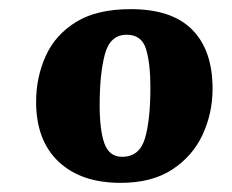

<svg xmlns="http://www.w3.org/2000/svg" viewBox="-20 -762 508 420"><path d="M244 -362Q157 -362 108 -408.5Q59 -455 59 -539Q59 -593 80 -639.5Q101 -686 146.5 -714Q192 -742 266 -742Q356 -742 400.5 -697Q445 -652 445 -568Q445 -514 423 -467Q401 -420 356.5 -391Q312 -362 244 -362ZM247 -419Q285 -419 297 -459Q309 -499 309 -571Q309 -623 299.5 -654.5Q290 -686 257 -686Q221 -686 209.5 -643.5Q198 -601 198 -532Q198 -477 208.5 -448Q219 -419 247 -419Z"/></svg>

Font: Literata 36pt ExtraBold
Style: Italic
Weight: 800
Italic angle: -2°
Designer: Latin by Veronika Burian and Jose Scaglione. Greek by Irene Vlachou. Cyrillic by Vera Evstafieva
Foundry: TypeTogether
Version: Version 3.002